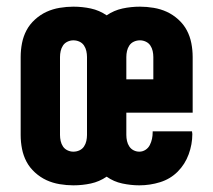

<svg xmlns="http://www.w3.org/2000/svg" viewBox="-20 -548 640 576"><path d="M200 8Q180 8 159 4.5Q138 1 119.5 -7.5Q101 -16 85 -30.5Q69 -45 59.5 -63Q50 -81 46 -101.5Q42 -122 42 -143V-377Q42 -398 46 -418.5Q50 -439 59.5 -457Q69 -475 85 -489.5Q101 -504 119.5 -512.5Q138 -521 159 -524.5Q180 -528 200 -528Q227 -528 252.5 -522.5Q278 -517 300 -502Q322 -517 347.5 -522.5Q373 -528 400 -528Q420 -528 441 -524.5Q462 -521 480.5 -512.5Q499 -504 515 -489.5Q531 -475 540.5 -457Q550 -439 554 -418.5Q558 -398 558 -377V-210H359V-143Q359 -134 361 -125Q363 -116 368 -108.5Q373 -101 381 -97Q389 -93 398 -93Q408 -93 416.5 -98.5Q425 -104 429.5 -113Q434 -122 436 -131.5Q438 -141 438 -151V-154H556Q556 -152 556.5 -150Q557 -148 557 -146Q557 -115 546 -85Q535 -55 513 -33Q491 -11 460.5 -1.5Q430 8 398 8Q373 8 347 2.5Q321 -3 300 -18Q278 -3 252.5 2.5Q227 8 200 8ZM440 -310V-377Q440 -386 438 -395Q436 -404 431 -411.5Q426 -419 417.5 -423Q409 -427 400 -427Q390 -427 381.5 -423Q373 -419 368 -411.5Q363 -404 361 -395Q359 -386 359 -377V-310ZM200 -93Q210 -93 218.5 -97Q227 -101 232 -108.5Q237 -116 239 -125Q241 -134 241 -143V-377Q241 -386 239 -395Q237 -404 232 -411.5Q227 -419 218.5 -423Q210 -427 200 -427Q191 -427 182.5 -423Q174 -419 169 -411.5Q164 -404 162 -395Q160 -386 160 -377V-143Q160 -134 162 -125Q164 -116 169 -108.5Q174 -101 182.5 -97Q191 -93 200 -93Z"/></svg>

Font: R Plex Mono
Style: Bold
Weight: 700
Monospace: yes
Designer: Belleve Invis
Foundry: Belleve Invis
Version: Version 31.8.0